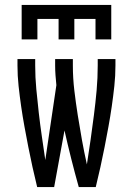

<svg xmlns="http://www.w3.org/2000/svg" viewBox="-20 -760 540 780"><path d="M200 0H131Q121 -41 112 -81.5Q103 -122 95 -163Q87 -204 79.5 -245Q72 -286 66 -327.5Q60 -369 55.5 -410.5Q51 -452 51 -494V-520H123V-494Q123 -446 127.5 -398Q132 -350 137.5 -302Q143 -254 150 -206Q157 -158 164 -110L209 -414Q207 -434 205.5 -454Q204 -474 204 -494V-520H276V-494Q276 -443 282 -392.5Q288 -342 296 -291.5Q304 -241 313 -191Q322 -141 333 -92Q341 -142 348 -192Q355 -242 361.5 -292Q368 -342 372.5 -392.5Q377 -443 377 -494V-520H449V-494Q449 -452 444.5 -410.5Q440 -369 434 -327.5Q428 -286 420.5 -245Q413 -204 405 -163Q397 -122 388 -81.5Q379 -41 369 0H300Q284 -57 269.5 -114.5Q255 -172 242 -230ZM68 -600V-740H432V-600H368V-683H282V-600H218V-683H132V-600Z"/></svg>

Font: HulyMono
Style: Regular
Weight: 400
Monospace: yes
Designer: Belleve Invis
Foundry: Belleve Invis
Version: Version 33.2.5; ttfautohint (v1.8.4)